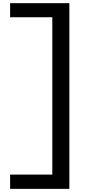

<svg xmlns="http://www.w3.org/2000/svg" viewBox="-20 -1020 545 1211"><path d="M417.5 171.2H43.8V81.2H310V-911.2H43.8V-1000H417.5Z"/></svg>

Font: Abordage
Style: Regular
Weight: 400
Designer: Ange Degheest & Eugénie Bidaut
Foundry: Velvetyne Type Foundry
Version: Version 1.000;FEAKit 1.0